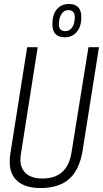

<svg xmlns="http://www.w3.org/2000/svg" viewBox="-20 -938 519 968"><path d="M184 10Q109 10 69 -24Q29 -58 29 -122Q29 -133 29.5 -141Q30 -149 32 -162L117 -700H170L85 -159Q76 -102 104.5 -70Q133 -38 194 -38Q321 -38 341 -172L426 -700H479L396 -176Q380 -81 328.5 -35.5Q277 10 184 10ZM306 -750Q244 -750 244 -816Q244 -864 266.5 -891Q289 -918 328 -918Q390 -918 390 -851Q390 -804 367 -777Q344 -750 306 -750ZM310 -781Q331 -781 344 -800Q357 -819 357 -852Q357 -887 324 -887Q303 -887 290 -867.5Q277 -848 277 -815Q277 -781 310 -781Z"/></svg>

Font: Georama SemiCondensed Light
Style: Italic
Weight: 300
Width: 4
Italic angle: -9°
Designer: Jean-Baptiste Levee
Foundry: Production Type
Version: Version 1.000